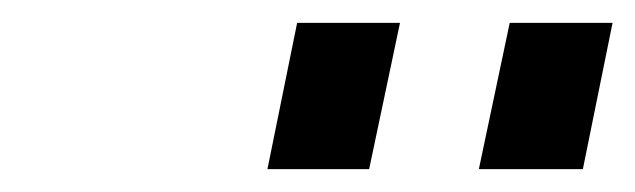

<svg xmlns="http://www.w3.org/2000/svg" viewBox="-20 -903 556 168"><path d="M214 -755 240 -883H330L303 -755ZM399 -755 426 -883H516L490 -755Z"/></svg>

Font: Mona Sans Condensed Medium
Style: Italic
Weight: 500
Width: 3
Italic angle: -11.7°
Designer: Deni Anggara
Foundry: GitHub
Version: Version 1.001; ttfautohint (v1.8.4.7-5d5b);gftools[0.9.31]